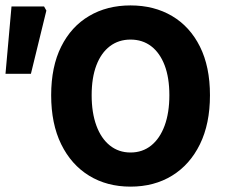

<svg xmlns="http://www.w3.org/2000/svg" viewBox="-24 -684 850 716"><path d="M462.7 12Q374.9 12 308.2 -28.9Q241.5 -69.9 204.2 -146.1Q166.8 -222.3 166.8 -328.9Q166.8 -435.4 204.2 -510.2Q241.5 -584.9 308.2 -624.3Q374.9 -663.8 462.7 -663.8Q550.9 -663.8 617.6 -624.3Q684.3 -584.9 721.6 -510.2Q759 -435.4 759 -328.9Q759 -222.3 721.6 -146.1Q684.3 -69.9 617.6 -28.9Q550.9 12 462.7 12ZM462.7 -115.3Q507.4 -115.3 539.9 -141.5Q572.3 -167.6 590 -215.7Q607.6 -263.7 607.6 -328.9Q607.6 -394 590 -440.4Q572.3 -486.7 539.9 -511.6Q507.4 -536.4 462.7 -536.4Q418.4 -536.4 385.7 -511.6Q353 -486.7 335.4 -440.4Q317.8 -394 317.8 -328.9Q317.8 -263.7 335.4 -215.7Q353 -167.6 385.7 -141.5Q418.4 -115.3 462.7 -115.3ZM-3.5 -408.8 18.9 -660H140.3L148.9 -644.5L91.3 -408.8Z"/></svg>

Font: Source Sans 3
Style: Regular
Weight: 200
Designer: Paul D. Hunt
Foundry: Adobe
Version: Version 3.046;hotconv 1.0.118;makeotfexe 2.5.65603